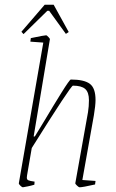

<svg xmlns="http://www.w3.org/2000/svg" viewBox="-20 -787 492 816"><path d="M330 -22 386 -18 384 -3Q331 9 318 9Q315 9 307.5 2Q300 -5 300 -8L354 -310Q358 -335 358 -361Q358 -395 342 -409Q326 -423 290 -423Q281 -423 115 -158L95 -42Q94 -38 94 -32Q94 -24 100 -21Q106 -18 127 -15L126 -2Q113 2 98.5 5Q84 8 77 9Q74 9 67 2.5Q60 -4 60 -8L164 -606L109 -610L111 -625Q168 -637 176 -637Q179 -637 186 -629.5Q193 -622 192 -620L123 -207H128Q156 -254 167 -271Q205 -335 240.5 -392Q276 -449 281 -449Q337 -449 361.5 -431Q386 -413 386 -362Q386 -339 379 -297ZM71 -652 170 -767H208L272 -651L260 -643L189 -741H181L80 -642Z"/></svg>

Font: Grenze Thin
Style: Italic
Weight: 250
Italic angle: -10°
Designer: Renata Polastri
Foundry: Omnibus-Type
Version: Version 1.002; ttfautohint (v1.8)